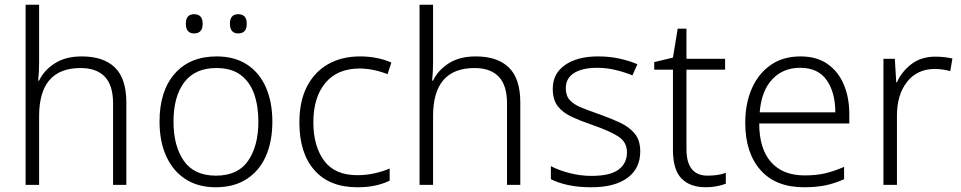

<svg xmlns="http://www.w3.org/2000/svg" viewBox="-20 -780 4053 810"><path d="M145 -517Q145 -496 144 -477Q143 -458 141 -440H145Q166 -484 211.5 -513Q257 -542 325 -542Q417 -542 465 -495Q513 -448 513 -348V0H457V-344Q457 -420 422 -456.5Q387 -493 320 -493Q145 -493 145 -290V0H88V-760H145Z M1129 -267Q1129 -183 1101.5 -121Q1074 -59 1020.5 -24.5Q967 10 890 10Q816 10 763 -24Q710 -58 681.5 -120.5Q653 -183 653 -267Q653 -396 717 -469Q781 -542 894 -542Q970 -542 1022.5 -507.5Q1075 -473 1102 -411Q1129 -349 1129 -267ZM712 -267Q712 -164 755.5 -101.5Q799 -39 891 -39Q984 -39 1027 -102Q1070 -165 1070 -267Q1070 -333 1052 -384Q1034 -435 995 -464Q956 -493 893 -493Q803 -493 757.5 -433Q712 -373 712 -267ZM764 -680Q764 -720 799 -720Q835 -720 835 -680Q835 -639 799 -639Q764 -639 764 -680ZM950 -680Q950 -720 985 -720Q1021 -720 1021 -680Q1021 -639 985 -639Q950 -639 950 -680Z M1487 10Q1370 10 1306.5 -62Q1243 -134 1243 -263Q1243 -353 1275 -415Q1307 -477 1364.5 -509.5Q1422 -542 1499 -542Q1537 -542 1571 -535Q1605 -528 1631 -516L1615 -467Q1588 -478 1557 -484.5Q1526 -491 1498 -491Q1403 -491 1352.5 -430Q1302 -369 1302 -264Q1302 -164 1347 -102.5Q1392 -41 1487 -41Q1526 -41 1561 -49Q1596 -57 1624 -69V-18Q1598 -5 1564.5 2.5Q1531 10 1487 10Z M1807 -517Q1807 -496 1806 -477Q1805 -458 1803 -440H1807Q1828 -484 1873.5 -513Q1919 -542 1987 -542Q2079 -542 2127 -495Q2175 -448 2175 -348V0H2119V-344Q2119 -420 2084 -456.5Q2049 -493 1982 -493Q1807 -493 1807 -290V0H1750V-760H1807Z M2681 -141Q2681 -69 2627 -29.5Q2573 10 2475 10Q2419 10 2376 0.5Q2333 -9 2304 -24V-79Q2339 -61 2384 -49.5Q2429 -38 2476 -38Q2554 -38 2589.5 -64.5Q2625 -91 2625 -137Q2625 -181 2588 -204.5Q2551 -228 2479 -253Q2429 -270 2391.5 -287.5Q2354 -305 2333 -332Q2312 -359 2312 -406Q2312 -470 2364 -506Q2416 -542 2503 -542Q2551 -542 2592.5 -533Q2634 -524 2669 -509L2648 -462Q2617 -475 2578 -484.5Q2539 -494 2500 -494Q2437 -494 2402 -472Q2367 -450 2367 -408Q2367 -376 2384 -357.5Q2401 -339 2433 -326Q2465 -313 2511 -297Q2559 -280 2597 -262Q2635 -244 2658 -216Q2681 -188 2681 -141Z M2965 -39Q2987 -39 3007 -42Q3027 -45 3042 -51V-5Q3027 1 3005 5.5Q2983 10 2958 10Q2891 10 2855 -27Q2819 -64 2819 -148V-486H2740V-518L2819 -537L2839 -659H2876V-532H3039V-486H2876V-151Q2876 -39 2965 -39Z M3357 -542Q3425 -542 3470.5 -510.5Q3516 -479 3539.5 -424Q3563 -369 3563 -298V-259H3183Q3183 -153 3232.5 -96.5Q3282 -40 3374 -40Q3423 -40 3460 -48.5Q3497 -57 3541 -76V-24Q3501 -6 3462 2Q3423 10 3372 10Q3252 10 3188 -63Q3124 -136 3124 -262Q3124 -343 3151.5 -406Q3179 -469 3231 -505.5Q3283 -542 3357 -542ZM3356 -494Q3283 -494 3237.5 -445Q3192 -396 3185 -306H3504Q3504 -390 3467.5 -442Q3431 -494 3356 -494Z M3926 -541Q3965 -541 3998 -533L3989 -480Q3957 -489 3923 -489Q3850 -489 3807 -435Q3764 -381 3764 -292V0H3707V-532H3755L3761 -433H3764Q3784 -478 3825 -509.5Q3866 -541 3926 -541Z"/></svg>

Font: Noto Sans Sinhala Light
Style: Regular
Weight: 300
Designer: Jelle Bosma - Monotype Design Team
Foundry: Monotype Imaging Inc.
Version: Version 2.006; ttfautohint (v1.8.4.7-5d5b)